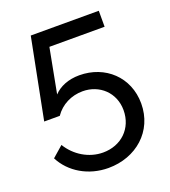

<svg xmlns="http://www.w3.org/2000/svg" viewBox="-132 -669 812 915"><g transform="rotate(-20 274.0 -211.0)"><path d="M281 -314C225 -314 180 -295 151 -264L194 -490H474V-571H129C115 -500 102 -435 91 -378C72 -280 52 -178 49 -164H128C160 -211 213 -237 270 -237C355 -237 423 -175 423 -86C423 7 355 71 263 71C191 71 125 30 88 -31L33 17C74 97 161 149 262 149C402 149 513 54 513 -87C513 -221 412 -314 281 -314Z"/></g></svg>

Font: Raleway Med
Style: Regular
Weight: 500
Designer: Matt McInerney, Pablo Impallari, Rodrigo Fuenzalida
Foundry: Matt McInerney, Pablo Impallari, Rodrigo Fuenzalida
Version: Version 3.00 July 28, 2015